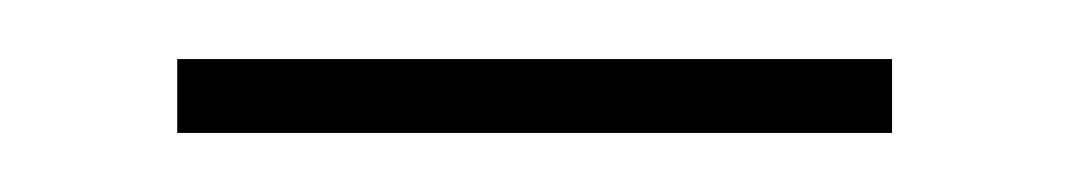

<svg xmlns="http://www.w3.org/2000/svg" viewBox="-20 -304 362 65"><path d="M40 -259V-284H282V-259Z"/></svg>

Font: Noto Sans Cherokee Thin
Style: Regular
Weight: 100
Designer: Monotype Design Team
Foundry: Monotype Imaging Inc.
Version: Version 2.001; ttfautohint (v1.8.4.7-5d5b)